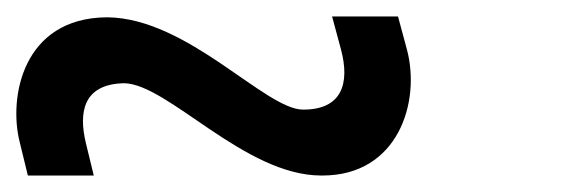

<svg xmlns="http://www.w3.org/2000/svg" viewBox="-60 -533 700 233"><path d="M44.3 -359C35.1 -397 41 -431 90.7 -432C144 -431 236.8 -320 329.8 -320C330.3 -320 330.8 -320 331.3 -320C423.3 -320 450.8 -409.4 433.8 -473L423 -513H343L353.8 -473C365 -431 354.3 -400 308.3 -400C308.1 -400 307.9 -400 307.7 -400C261.8 -400 168.1 -511 70.3 -512H69.3C-32.4 -511 -49.7 -415 -36.2 -361L-26.2 -320H53.8Z"/></svg>

Font: Nordica Advanced
Style: RegularLObl
Weight: 300
Version: Version 1.07